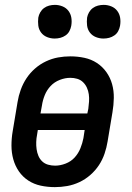

<svg xmlns="http://www.w3.org/2000/svg" viewBox="-20 -759 540 787"><path d="M205 8Q175 8 147 2Q119 -4 96 -19Q73 -34 57.5 -56.5Q42 -79 34.5 -106Q27 -133 27 -162.5Q27 -192 32 -221L52 -341Q56 -366 65 -391Q74 -416 88.5 -438Q103 -460 123.5 -478Q144 -496 168.5 -507.5Q193 -519 218 -523.5Q243 -528 268 -528Q298 -528 326 -522Q354 -516 377 -501Q400 -486 416 -463.5Q432 -441 439.5 -414Q447 -387 446.5 -357.5Q446 -328 441 -299L421 -179Q417 -154 408.5 -129Q400 -104 385.5 -82Q371 -60 350.5 -42Q330 -24 305.5 -12.5Q281 -1 255.5 3.5Q230 8 205 8ZM146 -294H338L342 -313Q344 -328 345 -343Q346 -358 344 -372.5Q342 -387 336 -400Q330 -413 320 -422.5Q310 -432 296.5 -436Q283 -440 268 -440Q247 -440 225 -431.5Q203 -423 187.5 -406.5Q172 -390 163.5 -369Q155 -348 152 -327ZM206 -80Q227 -80 249 -88.5Q271 -97 286 -113.5Q301 -130 309.5 -151Q318 -172 322 -193L327 -226H135L132 -207Q129 -192 128.5 -177Q128 -162 130 -147.5Q132 -133 137.5 -120Q143 -107 153 -97.5Q163 -88 177 -84Q191 -80 206 -80ZM404 -601Q388 -601 373 -607Q358 -613 348.5 -625.5Q339 -638 337 -654Q335 -670 337 -687Q339 -698 345 -708.5Q351 -719 360.5 -726Q370 -733 381.5 -736Q393 -739 405 -739Q421 -739 436 -733Q451 -727 460.5 -714.5Q470 -702 472.5 -686Q475 -670 472 -653Q470 -642 464.5 -631.5Q459 -621 449 -614Q439 -607 427.5 -604Q416 -601 404 -601ZM204 -601Q188 -601 173 -607Q158 -613 148.5 -625.5Q139 -638 137 -654Q135 -670 137 -687Q139 -698 145 -708.5Q151 -719 160.5 -726Q170 -733 181.5 -736Q193 -739 205 -739Q221 -739 236 -733Q251 -727 260.5 -714.5Q270 -702 272.5 -686Q275 -670 272 -653Q270 -642 264.5 -631.5Q259 -621 249 -614Q239 -607 227.5 -604Q216 -601 204 -601Z"/></svg>

Font: Iosevka Curly Semibold
Style: Italic
Weight: 600
Italic angle: -9°
Monospace: yes
Designer: Belleve Invis
Foundry: Belleve Invis
Version: Version 22.1.2; ttfautohint (v1.8.4)